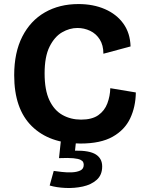

<svg xmlns="http://www.w3.org/2000/svg" viewBox="-20 -694 721 947"><path d="M377 14Q224 14 137 -71.5Q50 -157 50 -323Q50 -435 90 -513.5Q130 -592 201.5 -633Q273 -674 367 -674Q440 -674 497.5 -649Q555 -624 588.5 -577.5Q622 -531 624 -465L490 -429Q490 -471 472 -499.5Q454 -528 424.5 -542Q395 -556 362 -556Q323 -556 286 -534.5Q249 -513 224.5 -464Q200 -415 200 -332Q200 -250 223.5 -200Q247 -150 288 -127Q329 -104 380 -104Q434 -104 465 -126Q496 -148 509.5 -184Q523 -220 524 -259L650 -238Q649 -167 622 -110Q595 -53 535.5 -19.5Q476 14 377 14ZM225 221 245 149Q260 151 284.5 154Q309 157 334 156Q359 155 376 147Q393 139 393 119Q393 113 390.5 106.5Q388 100 377.5 94.5Q367 89 342 86.5Q317 84 271 86L281 -7H356L350 49Q422 48 453 68Q484 88 484 127Q484 169 457 193Q430 217 388.5 226Q347 235 303 233Q259 231 225 221Z"/></svg>

Font: Bricolage Grotesque 12pt Bricolage Grotesque 10pt Regular
Style: Bold
Weight: 700
Designer: Mathieu Triay
Foundry: Atelier Triay
Version: Version 1.001; ttfautohint (v1.8.4.7-5d5b);gftools[0.9.33.de